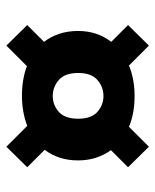

<svg xmlns="http://www.w3.org/2000/svg" viewBox="39 -688 498 617"><g transform="rotate(-90 288.5 -379.0)"><path d="M363 -377Q363 -420 340.5 -439.5Q318 -459 289 -459Q260 -459 238 -439.5Q216 -420 216 -377Q216 -335 238 -315.5Q260 -296 289 -296Q318 -296 340.5 -315.5Q363 -335 363 -377ZM387 -214Q343 -196 289 -196Q233 -196 190 -214L126 -150L60 -217L115 -272Q99 -294 90.5 -320.5Q82 -347 82 -378Q82 -440 116 -485L60 -541L126 -608L193 -541Q238 -558 290 -558Q316 -558 340 -554Q364 -550 385 -542L451 -608L517 -541L463 -487Q480 -465 489 -437.5Q498 -410 498 -378Q498 -346 489 -319.5Q480 -293 463 -271L517 -217L451 -150Z"/></g></svg>

Font: SVN-Poppins
Style: Bold
Weight: 700
Designer: Ninad Kale (Devanagari), Jonny Pinhorn (Latin)
Foundry: Indian Type Foundry
Version: Version 3.200;PS 1.000;hotconv 16.6.54;makeotf.lib2.5.65590